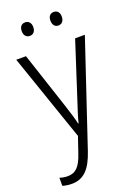

<svg xmlns="http://www.w3.org/2000/svg" viewBox="-176 -784 776 1094"><g transform="rotate(-20 211.5 -237.0)"><path d="M90 -674C90 -649 103 -633 125 -633C146 -633 160 -648 160 -674C160 -700 146 -715 125 -715C103 -715 90 -700 90 -674ZM264 -675C264 -649 277 -633 298 -633C320 -633 333 -649 333 -675C333 -700 320 -715 298 -715C277 -715 264 -700 264 -675ZM5 -532 187 -4 155 90C131 163 103 192 55 192C37 192 21 189 6 184V233C23 238 40 241 62 241C136 241 178 193 210 98L421 -532H362L253 -195C237 -147 223 -104 215 -70H212C205 -103 193 -140 175 -196L64 -532Z"/></g></svg>

Font: Noto Sans Armenian SemiCondensed Light
Style: Regular
Weight: 300
Width: 4
Designer: Monotype Design Team
Foundry: Monotype Imaging Inc.
Version: Version 2.008